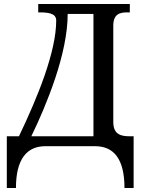

<svg xmlns="http://www.w3.org/2000/svg" viewBox="-20 -734 722 964"><path d="M319.8 -664.1H449.2V-49.8H137.2C176.3 -129.9 220.7 -231.4 257.8 -342.8C294.4 -453.1 319.8 -565.9 319.8 -664.1ZM14.2 210H60.1C60.1 135.7 74.2 84 99.6 49.8C125 15.6 162.6 0 208 0H457C549.3 0 605 61 605 210H650.9V-49.8H630.9C586.4 -49.8 548.8 -59.1 548.8 -122.1V-605C548.8 -663.6 581.5 -671.9 619.1 -671.9H631.8V-713.9H171.9V-671.9H174.8C220.2 -671.9 262.2 -668.5 262.2 -630.9C262.2 -553.2 239.3 -458 204.6 -356.9C169.4 -255.4 122.6 -148.9 75.2 -49.8H14.2Z"/></svg>

Font: The Erased English
Style: Regular
Weight: 400
Designer: Monotype Design team + ligartures altered by 180 Amsterdam
Foundry: Monotype Imaging Inc.
Version: Version 1.030;Glyphs 3.1.2 (3151)